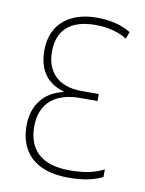

<svg xmlns="http://www.w3.org/2000/svg" viewBox="-68 -586 487 646"><g transform="rotate(10 175.5 -263.5)"><path d="M210 10C260 10 300 1 326 -13V-39C296 -23 260 -15 209 -15C114 -15 67 -60 67 -140C67 -222 121 -261 202 -261H262V-285H202C123 -285 82 -330 82 -398C82 -467 120 -512 212 -512C255 -512 294 -501 319 -484L328 -508C300 -526 259 -537 211 -537C127 -537 56 -495 56 -398C56 -341 78 -292 144 -273V-271C81 -257 41 -210 41 -139C41 -51 92 10 210 10Z"/></g></svg>

Font: Noto Sans Condensed Thin
Style: Regular
Weight: 100
Width: 3
Designer: Monotype Design Team
Foundry: Monotype Imaging Inc.
Version: Version 2.013